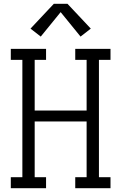

<svg xmlns="http://www.w3.org/2000/svg" viewBox="-20 -993 640 1013"><path d="M37 0V-58H98V-677H37V-735H223V-677H163V-410H437V-677H377V-735H563V-677H502V-58H563V0H377V-58H437V-352H163V-58H223V0ZM195 -800 141 -842 264 -973H336L459 -842L405 -800L300 -929Z"/></svg>

Font: Iosevka Curly Slab LtEx
Style: Regular
Weight: 300
Width: 7
Monospace: yes
Designer: Belleve Invis
Foundry: Belleve Invis
Version: Version 11.1.0; ttfautohint (v1.8.3)